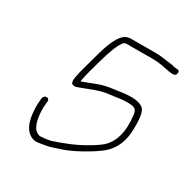

<svg xmlns="http://www.w3.org/2000/svg" viewBox="-144 -752 846 867"><g transform="rotate(30 278.5 -318.5)"><path d="M544.1 -613H538.1C534.8 -613 531.3 -613.5 527.8 -614.5C509 -619.9 503.8 -618.2 470.1 -623.7C436.3 -629.2 399.3 -627 368.3 -627H295.3C286 -627 277.1 -624.8 268.8 -620.5C241.7 -606.5 217.3 -556.6 195.6 -471C188 -441 169.7 -383.4 164.2 -348.4C160.9 -328 164.2 -316.8 173.9 -314.9C183.6 -313 190.3 -313.3 194 -316C237.5 -330.7 284.8 -354.9 334.2 -360.2C372.8 -364.3 391.8 -370 424.6 -370C465.6 -370 473.7 -363.5 477.9 -334C488.1 -250.2 471.3 -189.8 427.5 -152.8C412.4 -140 387.5 -124.1 353.1 -105C318.6 -86 274.1 -67.4 219.7 -49.3C206.2 -44.8 186.3 -41.9 159.9 -40.5C153.6 -40.2 145.7 -43.9 136.3 -51.8C112.8 -71.6 104.9 -131 109.4 -179L110.9 -195C110.7 -214.3 83.7 -212.6 80.4 -192L79 -177C77.9 -165.7 77.5 -154.5 77.7 -143.5C79.5 -68.4 100.8 -24.7 141.8 -12.3C150 -9.8 160.1 -9.7 172.2 -11.8C213.2 -19 212.8 -16.4 262.4 -34C319.4 -50 406.7 -99.8 449.4 -135C490.5 -170.5 510.8 -220.9 510.3 -286C511.4 -338.6 505.2 -370.9 491.7 -383C477.6 -394.3 456.8 -400 429.4 -400C393.2 -400 374.4 -394.5 332.6 -389.5C307.5 -386.5 281.9 -379.8 256 -369.5C230 -359.2 209.3 -351.3 193.8 -346L194 -347C199.4 -381.3 216.5 -438.2 224.5 -467.5C241.2 -528 257 -567.9 272 -587C275.7 -593.7 281.9 -597 290.6 -597H363.6C370.9 -597 387.7 -597.2 413.9 -597.5C440.1 -597.8 464.9 -595.5 488.3 -590.5C511.7 -585.5 526.7 -583 533.3 -583H539.3C549.3 -583 555.1 -588 556.7 -598C558.3 -608 554.1 -613 539.3 -613Z"/></g></svg>

Font: MewTooHand
Style: Ita
Weight: 400
Designer: Mew Too, Robert Jablonski
Version: Version 0.77